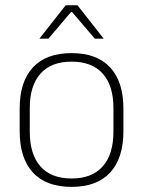

<svg xmlns="http://www.w3.org/2000/svg" viewBox="-20 -701 546 732"><path d="M253 11.5Q156 11.5 105.5 -43.2Q55 -98 55 -201V-287Q55 -389.5 105.5 -444Q156 -498.5 253 -498.5Q349.5 -498.5 400 -444Q450.5 -389.5 450.5 -287V-201Q450.5 -98 400 -43.2Q349.5 11.5 253 11.5ZM253 -20.5Q330.5 -20.5 371.5 -66.5Q412.5 -112.5 412.5 -199.5V-288.5Q412.5 -374.5 371.8 -420.2Q331 -466 253 -466Q175 -466 134.2 -420.2Q93.5 -374.5 93.5 -288.5V-199.5Q93.5 -112.5 134.2 -66.5Q175 -20.5 253 -20.5ZM230.5 -681H275.5L375 -554V-553.5H341.5L254.5 -655.5H251L164.5 -553.5H130.5V-554Z"/></svg>

Font: Anek Bangla
Style: Extra-light
Weight: 200
Designer: Sulekha Rajkumar (Bangla), Yesha Goshar (Latin)
Foundry: Ek Type
Version: Version 1.002;March 21, 2022;FontCreator 13.0.0.2683 64-bit